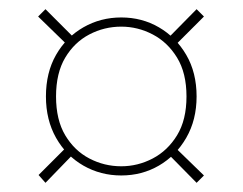

<svg xmlns="http://www.w3.org/2000/svg" viewBox="-20 -507 529 418"><path d="M244 -125Q199 -125 161.5 -146.5Q124 -168 102 -207Q80 -246 80 -297Q80 -349 102 -387.5Q124 -426 161.5 -447.5Q199 -469 244 -469Q289 -469 326 -447.5Q363 -426 385.5 -387.5Q408 -349 408 -297Q408 -246 385.5 -207Q363 -168 326 -146.5Q289 -125 244 -125ZM79 -109 64 -126 134 -196 141 -173ZM408 -109 344 -174 353 -194 424 -125ZM244 -145Q280 -145 312.5 -162Q345 -179 365.5 -212.5Q386 -246 386 -297Q386 -348 365.5 -381.5Q345 -415 312.5 -432Q280 -449 244 -449Q207 -449 174.5 -432Q142 -415 122 -381.5Q102 -348 102 -297Q102 -246 122 -212.5Q142 -179 174.5 -162Q207 -145 244 -145ZM135 -401 63 -471 79 -487 144 -422ZM354 -401 343 -421 408 -487 424 -471Z"/></svg>

Font: DM Sans 10pt Thin
Style: Regular
Weight: 250
Version: Version 4.004;gftools[0.9.30]